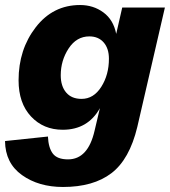

<svg xmlns="http://www.w3.org/2000/svg" viewBox="-41 -530 677 765"><path d="M446 -500H616L506 -24Q475 105 403 160Q331 215 210 215Q113 215 46.5 167.5Q-20 120 -21 32L150 14Q152 59 169.5 82Q187 105 230 105Q310 105 336 -10L357 -99Q309 -13 209 -13Q132 -13 82.5 -66Q33 -119 33 -210Q33 -333 101.5 -421.5Q170 -510 278 -510Q331 -510 371 -480.5Q411 -451 422 -395ZM284 -136Q332 -136 362.5 -184Q393 -232 393 -296Q393 -337 372 -361Q351 -385 315 -385Q264 -385 232.5 -337Q201 -289 201 -230Q201 -187 222.5 -161.5Q244 -136 284 -136Z"/></svg>

Font: Elaine Sans
Style: Bold Italic
Weight: 700
Italic angle: -13°
Designer: Wei Huang
Foundry: Wei Huang
Version: Version 2.001;December 24, 2019;FontCreator 12.0.0.2547 64-b